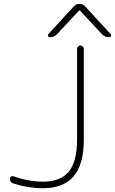

<svg xmlns="http://www.w3.org/2000/svg" viewBox="-20 -992 600 1001"><path d="M556.6 -814.5Q559.6 -811.5 559.6 -808.6Q559.6 -805.7 558.6 -803.7Q555.7 -797.9 548.8 -797.9Q526.4 -797.9 510.7 -814.5L397.5 -936.5Q394.5 -939.5 391.6 -936.5L278.3 -814.5Q262.7 -797.9 240.2 -797.9Q233.4 -797.9 231 -804.2Q228.5 -810.5 232.4 -814.5L365.2 -959Q377 -971.7 394.5 -971.7Q412.1 -971.7 423.8 -959ZM381.8 -737.3Q381.8 -744.1 387.2 -749.5Q392.6 -754.9 399.4 -754.9Q406.2 -754.9 411.6 -749.5Q417 -744.1 417 -737.3V-264.6Q417 -134.8 363.8 -72.8Q310.5 -10.7 205.1 -10.7Q126 -10.7 49.8 -35.2Q31.2 -41 31.2 -60.5Q31.2 -67.4 37.1 -71.3Q43 -75.2 49.8 -73.2Q127.9 -44.9 205.1 -44.9Q295.9 -44.9 338.9 -97.7Q381.8 -150.4 381.8 -264.6Z"/></svg>

Font: Gen Jyuu Gothic ExtraLight
Style: Regular
Weight: 100
Designer: [Source Han Sans]
Ryoko NISHIZUKA  (kana & ideographs); Paul D. Hunt (Latin, Greek & Cyrillic); Wenlong ZHANG  (bopomofo
Version: Version 1.002.20150607